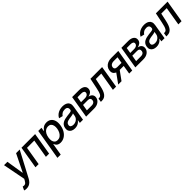

<svg xmlns="http://www.w3.org/2000/svg" viewBox="465 -2385 4420 4420"><g transform="rotate(-45 2675.0 -174.5)"><path d="M38.1 204.1Q14.6 204.6 -4.4 200.9Q-23.4 197.3 -32.2 192.4L8.3 106L11.2 106.9Q51.8 119.1 81.1 106.4Q110.4 93.8 139.2 41L159.2 4.9L52.2 -545.9H162.1L229.5 -121.1H235.4L444.3 -545.9H562.5L235.4 72.3Q212.4 116.2 182.9 145.8Q153.3 175.3 117.4 189.7Q81.5 204.1 38.1 204.1Z M529.3 0 620.1 -545.9H1064.5L973.6 0H869.6L945.3 -454.1H708.5L632.8 0Z M1040.5 204.1 1166.5 -545.9H1270L1255.4 -457H1263.7Q1276.4 -474.1 1297.1 -496.6Q1317.9 -519 1352.1 -535.9Q1386.2 -552.7 1437 -552.7Q1502.9 -552.7 1548.8 -519.5Q1594.7 -486.3 1614 -423.3Q1633.3 -360.4 1618.7 -271.5Q1604 -183.6 1564.2 -120.4Q1524.4 -57.1 1467.3 -23.4Q1410.2 10.3 1343.8 10.7Q1294.4 10.3 1265.9 -6.3Q1237.3 -22.9 1223.1 -45.4Q1209 -67.9 1201.7 -85H1195.8L1147.5 204.1ZM1335.9 -79.6Q1383.3 -80.1 1419.2 -105.2Q1455.1 -130.4 1478.8 -174.1Q1502.4 -217.8 1511.7 -272.5Q1520 -326.7 1511 -369.6Q1502 -412.6 1474.6 -437.5Q1447.3 -462.4 1398.9 -462.4Q1352.5 -462.4 1316.7 -438.7Q1280.8 -415 1257.6 -372.3Q1234.4 -329.6 1225.1 -272.5Q1215.8 -215.3 1225.1 -171.9Q1234.4 -128.4 1262.2 -104.2Q1290 -80.1 1335.9 -79.6Z M1807.6 11.7Q1755.9 11.7 1717.3 -7.6Q1678.7 -26.9 1660.2 -64Q1641.6 -101.1 1650.4 -154.3Q1658.2 -200.7 1680.9 -230.5Q1703.6 -260.3 1736.8 -277.6Q1770 -294.9 1808.6 -303.7Q1847.2 -312.5 1886.7 -317.4Q1936.5 -322.8 1967.5 -326.9Q1998.5 -331.1 2014.2 -339.4Q2029.8 -347.7 2033.2 -366.7V-369.1Q2040.5 -415.5 2019.8 -440.9Q1999 -466.3 1947.8 -466.3Q1894.5 -466.3 1858.6 -443.1Q1822.8 -419.9 1805.7 -390.6L1710.9 -413.6Q1736.3 -463.4 1775.6 -493.9Q1814.9 -524.4 1862.3 -538.6Q1909.7 -552.7 1958.5 -552.7Q1991.2 -552.7 2026.4 -545.2Q2061.5 -537.6 2090.6 -517.3Q2119.6 -497.1 2133.8 -459.5Q2147.9 -421.9 2137.7 -362.3L2077.6 0H1974.6L1987.3 -74.7H1982.9Q1969.7 -54.7 1945.8 -34.7Q1921.9 -14.6 1887.5 -1.5Q1853 11.7 1807.6 11.7ZM1844.2 -73.2Q1888.7 -73.2 1922.9 -90.6Q1957 -107.9 1978.3 -136.2Q1999.5 -164.6 2004.9 -196.3L2016.6 -267.1Q2009.8 -261.7 1992.9 -257.1Q1976.1 -252.4 1955.1 -248.8Q1934.1 -245.1 1913.8 -242.4Q1893.6 -239.7 1880.9 -238.3Q1849.6 -233.9 1822.5 -224.9Q1795.4 -215.8 1777.3 -198.5Q1759.3 -181.2 1754.9 -152.8Q1747.6 -113.3 1773.2 -93.3Q1798.8 -73.2 1844.2 -73.2Z M2178.2 0 2269 -545.9H2494.6Q2586.4 -545.4 2634.3 -506.1Q2682.1 -466.8 2671.4 -399.4Q2663.1 -351.6 2627.7 -324Q2592.3 -296.4 2541.5 -286.1Q2576.7 -282.2 2604.2 -264.6Q2631.8 -247.1 2645.8 -217.3Q2659.7 -187.5 2652.8 -147.5Q2641.6 -82 2584.7 -41Q2527.8 0 2438.5 0ZM2293 -89.4H2453.1Q2493.2 -88.9 2518.8 -107.7Q2544.4 -126.5 2549.3 -158.7Q2556.2 -197.3 2537.1 -218.8Q2518.1 -240.2 2479 -240.2H2318.8ZM2330.6 -317.9H2458Q2487.8 -318.4 2511 -326.9Q2534.2 -335.4 2548.6 -351.1Q2563 -366.7 2565.9 -388.2Q2571.3 -419.9 2548.1 -437.7Q2524.9 -455.6 2480 -455.6H2353.5Z M2659.2 0 2673.8 -91.8H2692.9Q2715.3 -91.8 2732.7 -101.6Q2750 -111.3 2763.7 -135Q2777.3 -158.7 2789.8 -199.7Q2802.2 -240.7 2814.9 -303.7L2864.7 -545.9H3245.6L3154.8 0H3050.8L3126.5 -454.1H2948.2L2908.2 -268.1Q2894 -200.7 2875.5 -150.4Q2856.9 -100.1 2831.3 -66.7Q2805.7 -33.2 2771.7 -16.6Q2737.8 0 2692.9 0Z M3580.6 0 3656.2 -455.1H3525.9Q3479 -454.6 3449.5 -433.1Q3419.9 -411.6 3414.1 -376.5Q3408.2 -341.8 3428.7 -320.6Q3449.2 -299.3 3492.2 -299.3H3661.6L3647.5 -213.4H3478Q3418 -213.4 3377.4 -233.4Q3336.9 -253.4 3319.6 -290.5Q3302.2 -327.6 3311 -377.9Q3319.3 -429.2 3349.9 -466.8Q3380.4 -504.4 3429.2 -525.1Q3478 -545.9 3541 -545.9H3772L3680.2 0ZM3223.1 0 3422.4 -275.9H3531.2L3331.5 0Z M3781.2 0 3872.1 -545.9H4097.7Q4189.5 -545.4 4237.3 -506.1Q4285.2 -466.8 4274.4 -399.4Q4266.1 -351.6 4230.7 -324Q4195.3 -296.4 4144.5 -286.1Q4179.7 -282.2 4207.3 -264.6Q4234.9 -247.1 4248.8 -217.3Q4262.7 -187.5 4255.9 -147.5Q4244.6 -82 4187.7 -41Q4130.9 0 4041.5 0ZM3896 -89.4H4056.2Q4096.2 -88.9 4121.8 -107.7Q4147.5 -126.5 4152.3 -158.7Q4159.2 -197.3 4140.1 -218.8Q4121.1 -240.2 4082 -240.2H3921.9ZM3933.6 -317.9H4061Q4090.8 -318.4 4114 -326.9Q4137.2 -335.4 4151.6 -351.1Q4166 -366.7 4168.9 -388.2Q4174.3 -419.9 4151.1 -437.7Q4127.9 -455.6 4083 -455.6H3956.5Z M4461.9 11.7Q4410.2 11.7 4371.6 -7.6Q4333 -26.9 4314.5 -64Q4295.9 -101.1 4304.7 -154.3Q4312.5 -200.7 4335.2 -230.5Q4357.9 -260.3 4391.1 -277.6Q4424.3 -294.9 4462.9 -303.7Q4501.5 -312.5 4541 -317.4Q4590.8 -322.8 4621.8 -326.9Q4652.8 -331.1 4668.5 -339.4Q4684.1 -347.7 4687.5 -366.7V-369.1Q4694.8 -415.5 4674.1 -440.9Q4653.3 -466.3 4602.1 -466.3Q4548.8 -466.3 4512.9 -443.1Q4477.1 -419.9 4460 -390.6L4365.2 -413.6Q4390.6 -463.4 4429.9 -493.9Q4469.2 -524.4 4516.6 -538.6Q4564 -552.7 4612.8 -552.7Q4645.5 -552.7 4680.7 -545.2Q4715.8 -537.6 4744.9 -517.3Q4773.9 -497.1 4788.1 -459.5Q4802.2 -421.9 4792 -362.3L4731.9 0H4628.9L4641.6 -74.7H4637.2Q4624 -54.7 4600.1 -34.7Q4576.2 -14.6 4541.7 -1.5Q4507.3 11.7 4461.9 11.7ZM4498.5 -73.2Q4543 -73.2 4577.1 -90.6Q4611.3 -107.9 4632.6 -136.2Q4653.8 -164.6 4659.2 -196.3L4670.9 -267.1Q4664.1 -261.7 4647.2 -257.1Q4630.4 -252.4 4609.4 -248.8Q4588.4 -245.1 4568.1 -242.4Q4547.9 -239.7 4535.2 -238.3Q4503.9 -233.9 4476.8 -224.9Q4449.7 -215.8 4431.6 -198.5Q4413.6 -181.2 4409.2 -152.8Q4401.9 -113.3 4427.5 -93.3Q4453.1 -73.2 4498.5 -73.2Z M4790 0 4804.7 -91.8H4823.7Q4846.2 -91.8 4863.5 -101.6Q4880.9 -111.3 4894.5 -135Q4908.2 -158.7 4920.7 -199.7Q4933.1 -240.7 4945.8 -303.7L4995.6 -545.9H5376.5L5285.6 0H5181.6L5257.3 -454.1H5079.1L5039.1 -268.1Q5024.9 -200.7 5006.3 -150.4Q4987.8 -100.1 4962.2 -66.7Q4936.5 -33.2 4902.6 -16.6Q4868.7 0 4823.7 0Z"/></g></svg>

Font: Inter Tight Medium
Style: Italic
Weight: 500
Italic angle: -9.39999°
Designer: Rasmus Andersson
Foundry: rsms
Version: Version 3.004